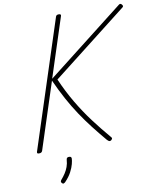

<svg xmlns="http://www.w3.org/2000/svg" viewBox="-128 -1110 1191 1479"><g transform="rotate(-10 467.5 -370.0)"><path d="M101 14Q91 14 88 10.5Q85 7 87 -1L412 -1000Q416 -1015 435 -1015Q456 -1015 451 -1000L300 -535L897 -1001Q908 -1011 914.5 -1012Q921 -1013 928 -1005Q935 -997 934.5 -991Q934 -985 926 -980L339 -522Q383 -421 434.5 -334Q486 -247 544 -169.5Q602 -92 668 -15Q675 -8 674.5 -2.5Q674 3 665 11Q656 17 649 14Q642 11 632 0Q583 -58 537.5 -116.5Q492 -175 450 -238Q408 -301 370 -371Q332 -441 296 -521L127 -1Q124 7 117.5 10.5Q111 14 101 14ZM235 270Q229 264 228.5 258.5Q228 253 233 246Q253 223 267.5 200.5Q282 178 291 153.5Q300 129 302 99Q303 88 308.5 84Q314 80 323 80Q333 80 337.5 84Q342 88 342 96Q342 111 335 138.5Q328 166 310.5 199.5Q293 233 260 267Q255 272 248 274.5Q241 277 235 270Z"/></g></svg>

Font: Playwrite BE VLG Thin
Style: Regular
Weight: 250
Designer: Veronika Burian, José Scaglione
Foundry: TypeTogether
Version: Version 1.002